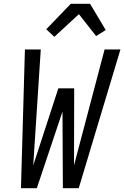

<svg xmlns="http://www.w3.org/2000/svg" viewBox="-20 -997 658 1017"><path d="M91 0 112 -735H196L156 -121L289 -529H373L372 -121L534 -735H618L397 0H313L311 -406L175 0ZM268 -802 225 -842 355 -977H457L540 -838L489 -806L398 -922Z"/></svg>

Font: Iosevka Extended Oblique
Style: Regular
Weight: 400
Width: 7
Italic angle: -9°
Monospace: yes
Designer: Belleve Invis
Foundry: Belleve Invis
Version: Version 32.0.1; ttfautohint (v1.8.4)